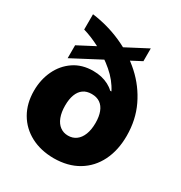

<svg xmlns="http://www.w3.org/2000/svg" viewBox="-180 -892 971 1031"><g transform="rotate(30 305.5 -376.5)"><path d="M458.5 -680.7 98.1 -491.2V-571.3L458.5 -759.8ZM301.3 11.7Q220.2 11.2 158.7 -21.2Q97.2 -53.7 63 -112.5Q28.8 -171.4 28.8 -250Q28.8 -318.8 55.9 -376Q83 -433.1 133.1 -467Q183.1 -501 252.4 -501Q280.3 -501 304.2 -495.4Q328.1 -489.7 348.1 -479.2Q368.2 -468.8 383.3 -454.1H391.1Q363.3 -508.8 312.7 -552Q262.2 -595.2 204.8 -625Q147.5 -654.8 98.1 -668.9V-763.7Q193.4 -751.5 280.3 -713.1Q367.2 -674.8 435.1 -613.3Q502.9 -551.8 542.2 -469.7Q581.5 -387.7 581.5 -288.1Q581.5 -199.2 548.1 -131.6Q514.6 -64 451.9 -26.4Q389.2 11.2 301.3 11.7ZM307.1 -131.8Q335.9 -131.8 357.2 -147.5Q378.4 -163.1 390.1 -192.9Q401.9 -222.7 401.9 -264.6Q401.9 -304.2 391.1 -332.3Q380.4 -360.4 359.4 -375Q338.4 -389.6 307.1 -389.6Q275.9 -389.6 255.1 -374.8Q234.4 -359.9 223.9 -332Q213.4 -304.2 213.4 -264.6Q213.4 -223.1 224.9 -193.1Q236.3 -163.1 257.6 -147.5Q278.8 -131.8 307.1 -131.8Z"/></g></svg>

Font: Inter 17pt Black
Style: Regular
Weight: 900
Version: Version 4.001;git-66647c0bb